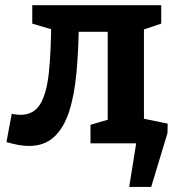

<svg xmlns="http://www.w3.org/2000/svg" viewBox="-20 -554 685 742"><path d="M91.7 10Q72.7 10 51.3 6.2Q30 2.3 5 -5L25.3 -114Q35 -112.3 43.2 -111.3Q51.3 -110.3 59 -110.3Q110.7 -110.3 135.7 -152.2Q160.7 -194 169 -274.8Q177.3 -355.7 178 -472L214 -430.3L104.7 -462.7V-534H603V-462.7L509 -431L536.3 -474.7V-81.7L526 -94.3L603 -71.7V0H329.7V-71.7L406.7 -94.3L396.3 -81.7V-470.7L418.3 -431H244L284.7 -469Q283.7 -359 275.3 -270.7Q267 -182.3 246 -119.7Q225 -57 187.5 -23.5Q150 10 91.7 10ZM461.7 -110.3 628 -76.3 627.3 -39.7 564.3 168.3H479.3L506.3 0H438.3Z"/></svg>

Font: Bitter Thin
Style: Regular
Weight: 100
Designer: Sol Matas, and Bitter project Authors
Foundry: Sol Matas
Version: Version 2.002